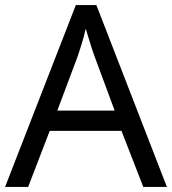

<svg xmlns="http://www.w3.org/2000/svg" viewBox="-20 -737 679 757"><path d="M545 0 459 -221H176L91 0H0L279 -717H360L638 0ZM352 -517Q349 -525 342 -546Q335 -567 328.5 -589.5Q322 -612 318 -624Q311 -593 302 -563.5Q293 -534 287 -517L206 -301H432Z"/></svg>

Font: Noto Sans Hebrew Droid
Style: Regular
Weight: 400
Designer: Monotype Design Team
Foundry: Monotype Imaging Inc.
Version: Version 1.100